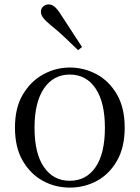

<svg xmlns="http://www.w3.org/2000/svg" viewBox="-20 -838 636 873"><path d="M297 15Q231 15 174.5 -16Q118 -47 83 -107.5Q48 -168 48 -258Q48 -348 84 -408.5Q120 -469 177 -500Q234 -531 297 -531Q362 -531 419 -500.5Q476 -470 511.5 -409Q547 -348 547 -258Q547 -168 512 -107Q477 -46 420.5 -15.5Q364 15 297 15ZM297 -16Q372 -16 414.5 -78Q457 -140 457 -257Q457 -373 414.5 -436Q372 -499 297 -499Q223 -499 180 -436Q137 -373 137 -257Q137 -140 180 -78Q223 -16 297 -16ZM353 -624 335 -610Q305 -639 274.5 -668Q244 -697 210 -724Q187 -743 176.5 -757Q166 -771 166 -784Q166 -800 177 -809Q188 -818 201 -818Q215 -818 227.5 -808Q240 -798 256 -773Q281 -734 305.5 -697Q330 -660 353 -624Z"/></svg>

Font: Noto Serif TC
Style: Regular
Weight: 400
Designer: Ryoko NISHIZUKA  (kana & ideographs); Frank Grießhammer (Latin, Greek & Cyrillic); Wenlong ZHANG  (bopomofo); Sandoll Co
Foundry: Adobe
Version: Version 2.003-H1;hotconv 1.1.1;makeotfexe 2.6.0